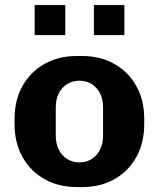

<svg xmlns="http://www.w3.org/2000/svg" viewBox="-20 -748 644 778"><path d="M290 10Q218 10 161 -21.8Q104 -53.5 71.5 -111.2Q39 -169 39 -246V-265Q39 -343 71.5 -400.2Q104 -457.5 160.8 -489.2Q217.5 -521 289.5 -521H313.5Q386 -521 442.8 -489.2Q499.5 -457.5 532 -400.2Q564.5 -343 564.5 -265V-246Q564.5 -168.5 532 -110.8Q499.5 -53 442.8 -21.5Q386 10 314 10ZM301.5 -90Q329 -90 350.5 -103Q372 -116 384.8 -140.5Q397.5 -165 397.5 -198V-313Q397.5 -347 384.8 -371Q372 -395 350.5 -408Q329 -421 301.5 -421Q275 -421 253.2 -408Q231.5 -395 218.8 -371Q206 -347 206 -313V-198Q206 -165 218.8 -140.5Q231.5 -116 253.2 -103Q275 -90 301.5 -90ZM120.5 -606V-727.5H244.5V-606ZM360.5 -606V-727.5H484V-606Z"/></svg>

Font: Chivo Medium
Style: Regular
Weight: 500
Designer: Hector Gatti
Foundry: Omnibus-Type
Version: Version 2.002